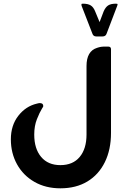

<svg xmlns="http://www.w3.org/2000/svg" viewBox="-20 -809 667 1043"><path d="M609 -789Q618 -789 618.5 -786.5Q619 -784 617 -778L559 -626Q554 -611 537 -611H503Q487 -611 482 -626L423 -778Q422 -784 422.5 -786.5Q423 -789 431 -789Q458 -789 473 -779.5Q488 -770 497 -747L521 -689L543 -747Q553 -770 567.5 -779.5Q582 -789 609 -789ZM556 -556H567Q583 -556 583 -542V-87Q583 4 549.5 72Q516 140 454.5 177Q393 214 308 214Q228 214 167 179Q106 144 72.5 83.5Q39 23 39 -52Q39 -128 79.5 -180Q120 -232 180 -246Q191 -249 196 -249Q215 -249 215 -233Q215 -230 213 -227Q211 -224 208 -219Q195 -198 180.5 -161.5Q166 -125 166 -78Q166 -1 203.5 43.5Q241 88 308 88Q376 88 413 43.5Q450 -1 450 -78V-450Q450 -531 507 -549Q519 -553 528 -554.5Q537 -556 556 -556Z"/></svg>

Font: Zain Black
Style: Regular
Weight: 900
Designer: Zain,Boutros
Foundry: Mobile Telecommunications Company (Zain), 2024
Version: Version 1.50; ttfautohint (v1.8.4)